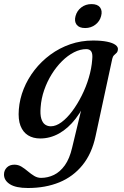

<svg xmlns="http://www.w3.org/2000/svg" viewBox="-64 -666 604 938"><path d="M403 -1.5Q385 84 339.2 140.5Q293.5 197 225.8 224.8Q158 252.5 72.5 252.5Q13.5 252.5 -15.5 234Q-44.5 215.5 -44.5 186.5Q-44.5 166.5 -30.8 152.5Q-17 138.5 6.5 138.5Q25 138.5 41 148.2Q57 158 72.2 171Q87.5 184 103.2 193.5Q119 203 136.5 203Q169.5 203 199.5 188.5Q229.5 174 252.8 141.5Q276 109 288.5 55L352.5 -211L368.5 -200.5Q342.5 -134 305.8 -86.5Q269 -39 225 -14.2Q181 10.5 132.5 10.5Q98 10.5 73.2 -4.8Q48.5 -20 36.2 -51.2Q24 -82.5 28 -131.5Q32 -183 51.8 -232Q71.5 -281 104.8 -323.8Q138 -366.5 182.2 -399Q226.5 -431.5 279.2 -449.8Q332 -468 390.5 -468Q432 -468 459.5 -462.2Q487 -456.5 500.2 -446.5Q513.5 -436.5 512 -424.5Q511 -413 505.2 -407.5Q499.5 -402 493.2 -396.2Q487 -390.5 484.5 -379ZM134.5 -141.5Q131.5 -106.5 137.8 -86.2Q144 -66 156.2 -57.5Q168.5 -49 184 -49Q209.5 -49 236.5 -69Q263.5 -89 288.8 -122.8Q314 -156.5 335.2 -198.8Q356.5 -241 370 -286.8Q383.5 -332.5 386.5 -375Q389.5 -402 382.2 -414Q375 -426 357.5 -426Q328 -426 297.5 -410.5Q267 -395 239 -367.2Q211 -339.5 188.5 -303.2Q166 -267 151.8 -225.8Q137.5 -184.5 134.5 -141.5ZM352 -529Q323 -529 310.5 -545.2Q298 -561.5 305 -587.5Q312 -613.5 333.2 -629.8Q354.5 -646 383 -646Q412.5 -646 424.8 -629.8Q437 -613.5 430 -587.5Q423.5 -562 402 -545.5Q380.5 -529 352 -529Z"/></svg>

Font: Fraunces
Style: Italic
Weight: 400
Italic angle: -16°
Version: Version 1.000;[b76b70a41]